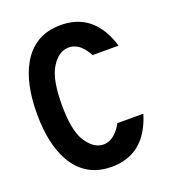

<svg xmlns="http://www.w3.org/2000/svg" viewBox="-137 -845 859 958"><g transform="rotate(-20 293.0 -366.0)"><path d="M530.8 -185.5Q518.6 -144.5 500 -110.8Q433.6 9.8 293 9.8Q153.8 9.8 85.9 -110.4Q31.7 -207 31.7 -366.2Q31.7 -524.9 85.9 -622.1Q153.8 -742.2 293 -742.2Q433.6 -742.2 500 -621.6Q518.6 -587.9 530.8 -546.9H393.1Q391.6 -549.8 386.7 -558.1Q348.1 -623.5 293 -623.5Q237.8 -623.5 199.2 -558.1Q163.6 -497.6 163.6 -366.2Q163.6 -232.9 198.7 -174.8Q238.8 -108.9 293 -108.9Q345.2 -108.9 386.7 -174.3Q390.1 -179.7 393.1 -185.5Z"/></g></svg>

Font: Consola Mono
Style: Bold
Weight: 700
Monospace: yes
Designer: Wojciech Kalinowski "wmk69" (wmk69@o2.pl)
Foundry: Wojciech Kalinowski "wmk69" (wmk69@o2.pl)
Version: Version 2.1.0